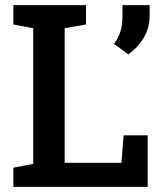

<svg xmlns="http://www.w3.org/2000/svg" viewBox="-20 -731 628 751"><path d="M32.2 0V-75.2L109.9 -89.8V-620.6L32.2 -635.3V-710.9H109.9H232.9H316.4V-635.3L232.9 -620.6V-94.2H455.1L463.4 -201.7H557.6V0ZM481.9 -518.6 426.3 -559.1Q442.9 -583 450.9 -607.2Q459 -631.3 459 -665.5V-710.9H565.4V-669.9Q565.4 -624.5 543.5 -585.7Q521.5 -546.9 481.9 -518.6Z"/></svg>

Font: Roboto Slab LO Medium
Style: Regular
Weight: 500
Designer: Google
Version: Version 2.000